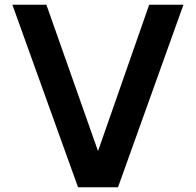

<svg xmlns="http://www.w3.org/2000/svg" viewBox="-20 -778 822 807"><path d="M751 -758 476 9H308L32 -758H175L392 -143L607 -758Z"/></svg>

Font: Biryani
Style: Bold
Weight: 700
Designer: Dan Reynolds and Mathieu Reguer
Foundry: Dan Reynolds and Mathieu Reguer
Version: Version 1.004; ttfautohint (v1.1) -l 5 -r 5 -G 72 -x 0 -D la